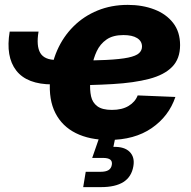

<svg xmlns="http://www.w3.org/2000/svg" viewBox="-20 -559 780 783"><path d="M193.8 -214.8Q90.3 -214.8 46.4 -271.2Q2.4 -327.6 19.5 -430.2H137.2Q127.4 -371.6 144.3 -343Q161.1 -314.5 210.4 -314.5ZM423.3 11.7Q345.2 11.7 289.3 -16.1Q233.4 -43.9 205.8 -98.1Q178.2 -152.3 184.1 -231Q188.5 -297.4 213.1 -353.5Q237.8 -409.7 279.8 -451.4Q321.8 -493.2 377.9 -516.1Q434.1 -539.1 501 -539.1Q561 -539.1 609.4 -520.5Q657.7 -502 686 -465.6Q714.4 -429.2 714.4 -375Q714.4 -319.3 682.1 -286.4Q649.9 -253.4 588.4 -237.3Q526.9 -221.2 439.2 -216.1Q351.6 -210.9 240.7 -210.9L257.3 -311.5Q352.5 -311.5 411.9 -314.5Q471.2 -317.4 503.2 -324.2Q535.2 -331.1 547.1 -342.3Q559.1 -353.5 559.1 -369.1Q559.1 -391.1 539.3 -403.6Q519.5 -416 483.4 -416Q440.4 -416 414.3 -397.7Q388.2 -379.4 374.5 -350.1Q360.8 -320.8 355.2 -287.8Q349.6 -254.9 348.1 -226.1Q345.7 -192.4 351.3 -166.5Q356.9 -140.6 377 -125.7Q397 -110.8 436.5 -110.8Q477.5 -110.8 504.4 -127Q531.2 -143.1 541.5 -169.9L695.3 -163.6Q668.5 -84.5 598.4 -36.4Q528.3 11.7 423.3 11.7ZM319.3 204.1 329.6 141.6H390.1Q411.1 141.6 422.4 134.8Q433.6 127.9 436 113.3Q438.5 99.1 429.7 92Q420.9 85 399.4 85H356L392.6 -20.5H454.1L450.7 0L442.4 40Q487.3 38.6 508.8 60.3Q530.3 82 523.9 118.7Q516.6 162.1 483.6 183.1Q450.7 204.1 391.6 204.1Z"/></svg>

Font: Inter 24pt ExtraBold
Style: Italic
Weight: 800
Italic angle: -9.3988°
Designer: Rasmus Andersson
Foundry: rsms
Version: Version 4.001;git-66647c0bb